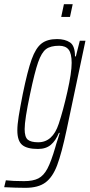

<svg xmlns="http://www.w3.org/2000/svg" viewBox="-70 -705 429 919"><path d="M-50 191 -42 158Q-8 162 45 162Q88 162 113.5 149Q139 136 157 102Q175 68 195 -1Q197 -10 207 -40L216 -69H212Q197 -32 173.5 -12Q150 8 112 8Q59 8 36 -11.5Q13 -31 13 -81Q13 -108 19.5 -148.5Q26 -189 39 -255Q62 -367 81.5 -421Q101 -475 128.5 -496.5Q156 -518 203 -518Q241 -518 265 -502Q289 -486 289 -435H293L312 -510H339L249 -84Q225 29 203.5 86Q182 143 147.5 168.5Q113 194 52 194Q8 194 -50 191ZM211 -112Q232 -175 252.5 -266Q273 -357 273 -404Q273 -449 258.5 -467.5Q244 -486 213 -486Q172 -486 150.5 -470Q129 -454 112.5 -407Q96 -360 74 -255Q48 -133 48 -87Q48 -49 63 -36.5Q78 -24 113 -24Q182 -24 211 -112ZM223 -624 236 -685H278L265 -624Z"/></svg>

Font: Saira Ultra Condensed Thin
Style: Italic
Weight: 100
Width: 1
Italic angle: -12°
Designer: Hector Gatti with collaboration of the Omnibus-Type team
Foundry: Omnibus-Type
Version: Version 1.001; ttfautohint (v1.8)